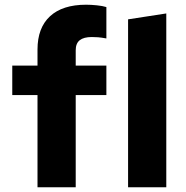

<svg xmlns="http://www.w3.org/2000/svg" viewBox="-20 -794 788 814"><path d="M139 0V-391H32V-516H139V-584Q139 -676 192 -725Q245 -774 345 -774Q366 -774 390.5 -771.5Q415 -769 431 -764V-631Q409 -635 396 -636Q383 -637 369 -637Q335 -637 318 -623.5Q301 -610 301 -581V-516H431V-391H301V0ZM523 0V-712L685 -737V0Z"/></svg>

Font: Red Hat Text
Style: Bold
Weight: 700
Designer: Pentagram, MCKL
Foundry: MCKL
Version: Version 1.030